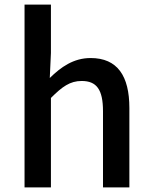

<svg xmlns="http://www.w3.org/2000/svg" viewBox="-20 -817 661 837"><path d="M87 0H202V-390C251 -439 285 -464 336 -464C401 -464 429 -427 429 -332V0H544V-346C544 -486 492 -564 375 -564C300 -564 245 -524 197 -477L202 -586V-797H87Z"/></svg>

Font: Noto Sans JP Medium
Style: Regular
Weight: 500
Designer: Ryoko NISHIZUKA 西塚涼子 (kana, bopomofo & ideographs); Paul D. Hunt (Latin, Greek & Cyrillic); Sandoll Communications 산돌커뮤니
Foundry: Adobe
Version: Version 2.004;hotconv 1.0.118;makeotfexe 2.5.65603